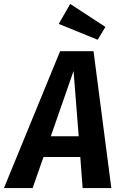

<svg xmlns="http://www.w3.org/2000/svg" viewBox="-64 -951 614 971"><path d="M342 -157H156L101 0H-44L240 -692H409L499 0H354ZM334 -262 308 -592 193 -262ZM469 -815 430 -750 233 -830 291 -931Z"/></svg>

Font: Fira Sans Condensed SemiBold
Style: Italic
Weight: 600
Width: 3
Italic angle: -8°
Designer: bBox Type GmbH & Carrois Corporate GbR & Edenspiekermann AG
Foundry: bBox Type GmbH & Carrois Corporate GbR & Edenspiekermann AG
Version: Version 4.301